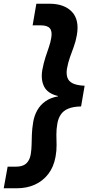

<svg xmlns="http://www.w3.org/2000/svg" viewBox="-34 -831 535 1030"><path d="M231 -811Q311 -811 352 -767.5Q393 -724 378 -641Q372 -608 361.5 -579.5Q351 -551 341 -523Q331 -495 325 -461Q321 -435 327.5 -415Q334 -395 356 -384Q378 -373 420 -371L401 -260Q358 -259 332 -248Q306 -237 292.5 -217Q279 -197 274 -170Q268 -137 268.5 -108.5Q269 -80 269.5 -52Q270 -24 264 10Q254 65 225 102.5Q196 140 153 159.5Q110 179 56 179H-14L7 63H51Q75 63 91 56Q107 49 117 34Q127 19 131 -4Q135 -29 135.5 -54.5Q136 -80 137 -109.5Q138 -139 144 -176Q150 -211 166 -239.5Q182 -268 209.5 -287.5Q237 -307 277 -314V-316Q222 -329 203 -366Q184 -403 193 -456Q200 -493 209.5 -522.5Q219 -552 228 -577.5Q237 -603 241 -628Q247 -663 233.5 -679Q220 -695 185 -695H141L161 -811Z"/></svg>

Font: DM Sans 9pt ExtraBold
Style: Italic
Weight: 800
Italic angle: -10°
Version: Version 4.004;gftools[0.9.30]